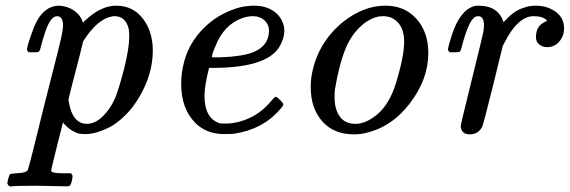

<svg xmlns="http://www.w3.org/2000/svg" viewBox="-20 -462 2006 676"><path d="M81 -278Q75 -284 75 -287Q75 -298 91 -343Q108 -394 131 -417Q155 -442 189 -442Q220 -440 242.5 -423.5Q265 -407 272 -382L280 -390Q335 -442 389 -442Q448 -442 483 -396.5Q518 -351 518 -284Q518 -200 469 -118Q432 -56 375 -19Q321 10 282 10Q264 10 256 8Q226 -2 204 -28L202 -32L181 51Q160 135 160 139Q160 147 194 148Q201 148 205 148H230Q235 155 235.5 157Q236 159 233 175Q230 187 227 190.5Q224 194 214 194Q198 194 162 193Q126 192 108 192Q40 192 21 194H13Q6 187 6 183Q6 179 9 167Q13 153 16 151Q19 149 39 148Q73 147 78 136Q82 128 139 -104Q199 -337 199 -347Q202 -362 202 -372Q202 -405 181 -405Q170 -405 159 -391Q142 -370 121 -287Q120 -285 119 -283Q117 -278 104 -278Q100 -278 98 -278ZM221 -111Q233 -26 286 -26Q314 -26 341 -51.5Q368 -77 385 -116Q397 -144 417 -220Q435 -293 435 -332Q435 -354 433 -361Q422 -405 383 -405Q374 -405 359 -400Q318 -384 279 -326L273 -317Q265 -283 247 -214.5Q229 -146 221 -111Z M716 -223Q700 -159 700 -125Q700 -46 753 -28Q757 -27 772 -27Q793 -27 802 -29Q884 -43 937 -109Q947 -121 951 -121Q955 -121 965 -111Q975 -101 977 -97Q980 -92 966 -77Q905 -6 803 9Q794 10 769 10Q707 10 668 -29Q618 -79 618 -166Q618 -203 626 -235Q640 -299 685 -350Q730 -401 794 -426Q826 -439 856 -441Q857 -441 863 -441.5Q869 -442 872 -442H875Q914 -442 941.5 -424Q969 -406 978 -375Q981 -368 981 -355Q981 -324 961 -293Q913 -223 729 -223ZM927 -354Q927 -376 911 -390.5Q895 -405 871 -405Q853 -405 835 -399Q768 -376 738 -298Q726 -271 726 -261Q726 -260 751 -260Q843 -263 880 -282Q927 -305 927 -354Z M1188 -385Q1260 -442 1337 -442Q1405 -442 1446.5 -395.5Q1488 -349 1488 -275Q1488 -183 1423 -98Q1358 -13 1264 7Q1248 11 1226 11Q1155 11 1114.5 -35Q1074 -81 1074 -155Q1074 -182 1079 -206Q1101 -314 1188 -385ZM1158 -119Q1158 -77 1176.5 -51.5Q1195 -26 1231 -26Q1261 -26 1292 -47Q1348 -83 1375 -172Q1403 -265 1403 -315Q1403 -361 1379 -385Q1359 -405 1329 -405Q1326 -405 1321 -404.5Q1316 -404 1314 -404Q1279 -397 1248 -367.5Q1217 -338 1198 -294Q1174 -236 1159 -146Q1158 -138 1158 -119Z M1563 -278Q1557 -284 1557 -289Q1559 -301 1571 -339Q1600 -428 1652 -441Q1656 -442 1665 -442Q1734 -442 1753 -384L1765 -396Q1792 -425 1825 -435Q1843 -442 1866 -442Q1907 -442 1936.5 -420.5Q1966 -399 1966 -362Q1966 -335 1949 -315.5Q1932 -296 1906 -296Q1890 -296 1878.5 -305.5Q1867 -315 1867 -331Q1867 -371 1899 -385Q1906 -388 1906 -390Q1891 -405 1860 -405Q1851 -405 1847 -404Q1799 -395 1758 -315L1750 -300L1716 -161Q1682 -25 1678 -16Q1664 11 1634 11Q1604 11 1602 -18Q1602 -23 1641 -181Q1681 -343 1681 -346Q1684 -360 1684 -372Q1684 -405 1664 -405Q1656 -405 1651 -401Q1628 -386 1603 -287Q1602 -285 1601 -283Q1599 -278 1586 -278Q1582 -278 1580 -278Z"/></svg>

Font: KaTeX_Main
Style: Italic
Weight: 400
Version: Version 1.1; ttfautohint (v1.3)